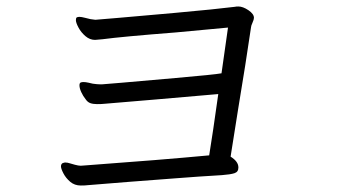

<svg xmlns="http://www.w3.org/2000/svg" viewBox="-20 -641 1040 592"><path d="M664 -101Q595 -97 518.5 -91Q442 -85 374 -80L250 -70Q243 -69 229 -69Q210 -69 196.5 -80.5Q183 -92 175.5 -106.5Q168 -121 168 -128Q168 -135 173 -138Q179 -140 181 -140Q188 -140 197 -137Q206 -134 211 -133Q222 -130 229 -130L243 -131Q476 -148 625 -162Q636 -229 653 -351Q650 -351 457 -334L302 -321Q294 -320 279 -320Q267 -320 258.5 -323Q250 -326 244 -335Q236 -345 230.5 -357Q225 -369 225 -378Q225 -386 230 -387Q232 -388 238 -388Q244 -388 253 -386Q262 -384 266 -383Q280 -381 288 -381H295L356 -386Q401 -390 521.5 -400.5Q642 -411 663 -415L683 -556L522 -541Q356 -528 296 -520Q278 -518 273 -518Q257 -518 243.5 -529.5Q230 -541 222 -556Q214 -571 214 -579Q214 -586 217 -587.5Q220 -589 225 -589Q231 -589 242.5 -586Q254 -583 259 -582Q271 -580 274 -580L286 -581L346 -586Q384 -589 516.5 -601Q649 -613 704 -620Q708 -621 715 -621Q729 -621 746 -609.5Q763 -598 763 -586Q763 -581 758.5 -571Q754 -561 754 -557Q738 -447 714 -303L691 -158Q715 -143 715 -125V-124Q715 -111 703 -107Q691 -103 664 -101Z"/></svg>

Font: Iansui
Style: Regular
Weight: 400
Designer: But Ko / Fontworks Inc.
Foundry: zi-hi.com / Fontworks Inc.
Version: Version 1.002